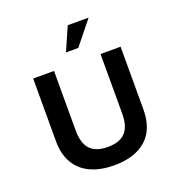

<svg xmlns="http://www.w3.org/2000/svg" viewBox="-127 -788 843 908"><g transform="rotate(-20 294.0 -334.0)"><path d="M296 15Q227 15 177.5 -7.5Q128 -30 101 -75Q74 -120 74 -187V-502H179V-202Q179 -138 207.5 -107.5Q236 -77 296 -77Q356 -77 384.5 -107.5Q413 -138 413 -202V-502H514V-187Q514 -87 456.5 -36Q399 15 296 15ZM262 -565 314 -683H419L324 -565Z"/></g></svg>

Font: Maven Pro Medium
Style: Regular
Weight: 500
Designer: Joe Prince
Foundry: Joe Prince
Version: Version 2.103